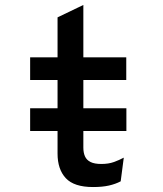

<svg xmlns="http://www.w3.org/2000/svg" viewBox="-20 -742 656 774"><path d="M101.5 -214V-305.5H489.5V-214ZM355 12Q278.5 12 245.2 -23.8Q212 -59.5 212 -123V-419.5H101.5V-511H212V-672L316 -722V-511H489V-419.5H316V-147Q316 -126.5 322.5 -111.8Q329 -97 344.8 -89Q360.5 -81 388.5 -81Q417.5 -81 439 -88.8Q460.5 -96.5 479 -106.5L466.5 -11Q445.5 0 419 6Q392.5 12 355 12Z"/></svg>

Font: Overpass Mono Light SemiBold
Style: Regular
Weight: 600
Monospace: yes
Version: Version 4.000